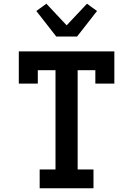

<svg xmlns="http://www.w3.org/2000/svg" viewBox="-20 -1011 715 1031"><path d="M193 0V-101H278V-634H183V-562H81V-735H594V-562H492V-634H397V-101H482V0ZM282 -815 175 -952 229 -991 338 -875 447 -991 501 -952 394 -815Z"/></svg>

Font: Iosevka Plex Etoile
Style: Bold
Weight: 700
Designer: Belleve Invis
Foundry: Belleve Invis
Version: Version 25.1.1; ttfautohint (v1.8.4)